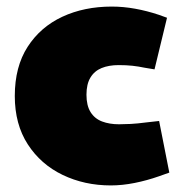

<svg xmlns="http://www.w3.org/2000/svg" viewBox="-20 -555 536 584"><path d="M317 9Q237 9 170.5 -23Q104 -55 64.5 -116Q25 -177 25 -263Q25 -352 64 -412.5Q103 -473 169.5 -504Q236 -535 320 -535Q355 -535 391 -528.5Q427 -522 463 -510L488 -501L450 -344L420 -349Q401 -353 382.5 -355Q364 -357 341 -357Q311 -357 289 -348Q267 -339 255 -319Q243 -299 243 -267Q243 -234 255.5 -214Q268 -194 290.5 -185.5Q313 -177 342 -177Q358 -177 377.5 -178Q397 -179 428 -183L464 -187L495 -30L464 -19Q427 -6 389.5 1.5Q352 9 317 9Z"/></svg>

Font: REM Black
Style: Regular
Weight: 900
Designer: Octavio Pardo
Foundry: Ashler Design
Version: Version 1.005;gftools[0.9.28]